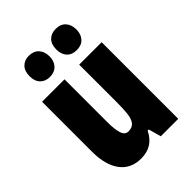

<svg xmlns="http://www.w3.org/2000/svg" viewBox="-226 -869 980 980"><g transform="rotate(-45 264.5 -378.5)"><path d="M479 -553V0H353L334 -68H326Q307 -29 276.5 -9.5Q246 10 202 10Q129 10 89 -43Q49 -96 49 -193V-553H211V-246Q211 -191 220.5 -162.5Q230 -134 254 -134Q283 -134 296.5 -152Q310 -170 313.5 -203Q317 -236 317 -280V-553ZM96 -690Q96 -727 115.5 -747Q135 -767 167 -767Q201 -767 220.5 -746Q240 -725 240 -690Q240 -656 220.5 -635Q201 -614 167 -614Q135 -614 115.5 -634Q96 -654 96 -690ZM289 -690Q289 -727 308.5 -747Q328 -767 361 -767Q396 -767 415 -746Q434 -725 434 -690Q434 -656 415 -635Q396 -614 361 -614Q327 -614 308 -634.5Q289 -655 289 -690Z"/></g></svg>

Font: Noto Sans Thai Looped ExtraCondensed Black
Style: Regular
Weight: 900
Width: 2
Designer: Sasikarn Vongin, Ben Mitchell
Foundry: The Fontpad Ltd
Version: Version 1.001; ttfautohint (v1.8.4.7-5d5b)